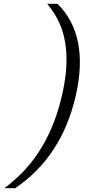

<svg xmlns="http://www.w3.org/2000/svg" viewBox="-20 -770 450 1012"><path d="M7 222 5 220Q34 199 50 184Q239 23 306 -264Q374 -552 254 -716Q247 -728 229 -750H283Q452 -583 379 -264Q305 56 60 222Z"/></svg>

Font: Coval
Style: ExtraLight Italic
Weight: 200
Foundry: Context Ltd
Version: Version 001.000